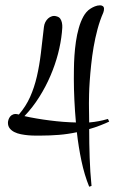

<svg xmlns="http://www.w3.org/2000/svg" viewBox="-20 -664 455 721"><path d="M48.8 -234.4Q49.3 -233.9 50.8 -233.9Q77.1 -264.2 93 -299.8Q108.9 -335.4 118.4 -376.5Q127.9 -417.5 133.5 -464.1Q139.2 -510.7 145 -563Q146 -572.3 150.1 -580.6Q154.3 -588.9 160.6 -594.7Q167 -600.6 175.3 -603Q183.6 -605.5 192.9 -602.5Q202.1 -600.1 206.5 -593.5Q210.9 -586.9 212.6 -578.4Q214.4 -569.8 213.9 -560.1Q213.4 -550.3 212.4 -541.5Q208.5 -502.9 197.8 -461.7Q187 -420.4 169.4 -379.4Q151.9 -338.4 127.4 -299.6Q103 -260.7 71.8 -228Q93.3 -223.1 117.7 -219Q142.1 -214.8 167 -211.7Q191.9 -208.5 217 -206.5Q242.2 -204.6 265.1 -204.1Q261.2 -247.1 259.3 -288.6Q257.3 -330.1 257.3 -367.2Q257.3 -382.8 257.6 -405.5Q257.8 -428.2 259.5 -454.3Q261.2 -480.5 265.1 -507.6Q269 -534.7 275.9 -558.8Q282.7 -583 293.2 -602.1Q303.7 -621.1 318.8 -630.9Q326.7 -636.2 336.4 -640.1Q346.2 -644 356 -644Q361.8 -644 366.2 -640.9Q370.6 -637.7 370.6 -630.9Q370.6 -623.5 367.7 -616.2Q355 -587.4 346.2 -554.4Q337.4 -521.5 331.5 -487.3Q325.7 -453.1 322.3 -420.2Q318.8 -387.2 316.9 -359.1Q314.9 -331.1 314.5 -309.8Q314 -288.6 314 -277.8Q314 -264.2 314.2 -253.7Q314.5 -243.2 314.5 -234.6Q314.5 -226.1 314.7 -218.8Q314.9 -211.4 314.9 -204.1Q325.7 -205.1 334.2 -206.3Q342.8 -207.5 350.6 -209Q358.4 -210.4 366.7 -212.4Q375 -214.4 385.3 -217.3L390.1 -207.5Q384.3 -204.6 375.7 -200.9Q367.2 -197.3 357.2 -193.4Q347.2 -189.5 336.4 -185.8Q325.7 -182.1 314.9 -179.2Q314.9 -124.5 316.7 -71.8Q318.4 -19 323.7 34.2L314.9 37.1Q296.9 -7.3 285.9 -59.6Q274.9 -111.8 268.6 -167.5Q234.9 -160.2 200.7 -157.5Q166.5 -154.8 132.8 -154.8Q124.5 -154.8 112.1 -154.8Q99.6 -154.8 85.9 -156Q72.3 -157.2 58.6 -159.9Q44.9 -162.6 34.2 -168Q23.4 -173.3 16.6 -181.9Q9.8 -190.4 9.8 -203.1Q9.8 -207.5 11.7 -214.1Q13.7 -220.7 18.1 -226.3Q22.5 -231.9 30 -234.6Q37.6 -237.3 48.8 -234.4Z"/></svg>

Font: Montez
Style: Regular
Weight: 400
Designer: Astigmatic (AOETI)
Foundry: Astigmatic (AOETI)
Version: Version 1.000